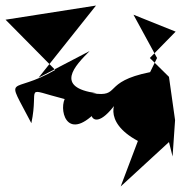

<svg xmlns="http://www.w3.org/2000/svg" viewBox="-57 -606 687 692"><path d="M291 -270C138 -291 213 -369 266 -422L82 -326L289 -586L-37 -535L142 -354C-19 -260 -41 -349 56 -162C85 -299 22 -288 176 -249C155 -201 190 -82 311 -227C242 -254 261 -73 381 -263C356 -253 308 -169 440 -98L378 66L552 -94L565 -42L574 -173L552 -329L483 -397L576 -492L424 -553L509 -397L484 -346C309 -311 381 -254 276 -270Z"/></svg>

Font: Asimov Silicon
Style: Regular
Weight: 400
Designer: Google
Version: Version 2.000980; 2014